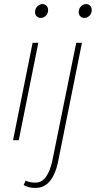

<svg xmlns="http://www.w3.org/2000/svg" viewBox="-20 -688 470 942"><path d="M44 0 140 -478H168L72 0ZM180 -600Q168 -600 160 -608Q152 -616 152 -628Q152 -646 163.5 -657Q175 -668 188 -668Q200 -668 208 -660Q216 -652 216 -638Q216 -622 205 -611Q194 -600 180 -600ZM154 234Q136 234 122 230.5Q108 227 96 220L106 198Q117 204 129 206Q141 208 154 208Q186 208 206 179Q226 150 236 104L354 -478H382L266 100Q258 141 243.5 171Q229 201 207 217.5Q185 234 154 234ZM394 -600Q382 -600 374 -608Q366 -616 366 -628Q366 -646 377.5 -657Q389 -668 402 -668Q414 -668 422 -660Q430 -652 430 -638Q430 -622 419 -611Q408 -600 394 -600Z"/></svg>

Font: Source Sans 3 ExtraLight
Style: Italic
Weight: 250
Italic angle: -11°
Designer: Paul D. Hunt
Foundry: Adobe
Version: Version 3.046;hotconv 1.0.118;makeotfexe 2.5.65603